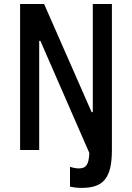

<svg xmlns="http://www.w3.org/2000/svg" viewBox="-20 -750 660 960"><path d="M539.5 0V-730H444V-189.5H438L200.5 -730H80.5V0H176V-545.5H182L426.5 14.5C424.5 70.5 412 92 375 92C361 92 346.5 89.5 330 84V183C348 187 365 189.5 387.5 189.5C495 189.5 539.5 143.5 539.5 0Z"/></svg>

Font: Monaspace Neon Medium
Style: Regular
Weight: 500
Designer: Riley Cran & the Lettermatic Team
Foundry: Lettermatic
Version: Version 1.200 (Monaspace Neon)